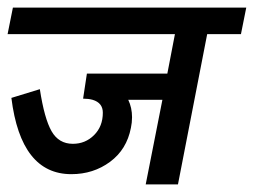

<svg xmlns="http://www.w3.org/2000/svg" viewBox="-44 -486 669 506"><path d="M502 -396 425 0H340L384 -223H294Q304 -202 304 -177Q304 -163 301 -149Q290 -92 246 -59.5Q202 -27 144 -27Q11 -27 -14 -228L61 -251Q73 -173 92 -140Q111 -107 148 -107Q181 -107 204 -130Q227 -153 227 -189Q227 -215 200 -223Q189 -226 175 -226L185 -292H397L417 -396H-24L-10 -466H605L591 -396Z"/></svg>

Font: Cambay Devanagari
Style: Bold Italic
Weight: 700
Designer: Pooja Saxena
Foundry: Pooja Saxena
Version: Version 1.005;PS 001.005;hotconv 1.0.70;makeotf.lib2.5.58329